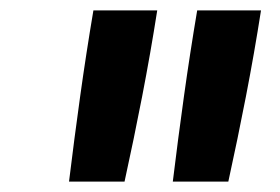

<svg xmlns="http://www.w3.org/2000/svg" viewBox="-20 -792 540 370"><path d="M313 -442Q323 -524 334.5 -606.5Q346 -689 360 -772H483Q470 -689 454 -606.5Q438 -524 420 -442ZM113 -442Q123 -524 134.5 -606.5Q146 -689 160 -772H283Q270 -689 254 -606.5Q238 -524 220 -442Z"/></svg>

Font: Iosevka SS04 Oblique
Style: Bold
Weight: 700
Italic angle: -9°
Monospace: yes
Designer: Belleve Invis
Foundry: Belleve Invis
Version: Version 19.0.0; ttfautohint (v1.8.4)